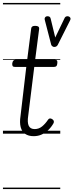

<svg xmlns="http://www.w3.org/2000/svg" viewBox="-20 -905 498 1300"><path d="M208 17Q173 17 150.5 1.5Q128 -14 120 -44.5Q112 -75 119 -120L158 -452H80Q69 -452 65.5 -458Q62 -464 63 -476Q65 -488 70 -494Q75 -500 85 -500H164L191 -711Q192 -721 198.5 -725.5Q205 -730 218 -730Q233 -730 239.5 -725Q246 -720 245 -709L218 -500H352Q363 -500 366.5 -494Q370 -488 368 -476Q367 -463 362 -457.5Q357 -452 346 -452H212L171 -121Q164 -76 174.5 -53.5Q185 -31 215 -31Q243 -31 265 -49Q287 -67 305 -94Q310 -102 317.5 -103Q325 -104 334 -98Q343 -92 344.5 -84.5Q346 -77 342 -70Q328 -45 308 -25.5Q288 -6 263 5.5Q238 17 208 17ZM436 -795Q448 -795 454.5 -787Q461 -779 454 -766L371 -601Q368 -595 362 -591Q356 -587 347 -587Q341 -587 335 -591.5Q329 -596 327 -601L284 -767Q280 -780 285.5 -787.5Q291 -795 302 -795Q310 -795 315.5 -791.5Q321 -788 323 -779L354 -651L416 -780Q419 -788 424.5 -791.5Q430 -795 436 -795ZM0 365H388V375H0ZM0 -20H388V0H0ZM0 -505H388V-500H0ZM0 -885H388V-875H0Z"/></svg>

Font: Playwrite GB J Guides
Style: Italic
Weight: 400
Italic angle: -7.01216°
Designer: Veronika Burian, José Scaglione
Foundry: TypeTogether
Version: Version 1.003